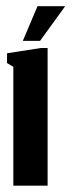

<svg xmlns="http://www.w3.org/2000/svg" viewBox="-20 -589 227 609"><path d="M52.3 -459.3H107L186.7 -569.3H99ZM22.3 0H131V-436.7H109.3L2.3 -420V-389L22.3 -377Z"/></svg>

Font: Jomhuria
Style: Regular
Weight: 400
Designer: Arabic design by Kourosh Beigpour, Latin design by Eben Sorkin, engineering by Lasse Fister and Khaled Hosney
Version: Version 1.0000